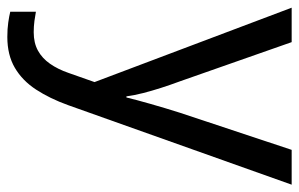

<svg xmlns="http://www.w3.org/2000/svg" viewBox="-166 -410 816 524"><g transform="rotate(90 242.0 -148.0)"><path d="M1 -536H95L202 -231Q212 -204 220 -179Q228 -154 234 -130.5Q240 -107 243 -85H246Q252 -110 263.5 -150.5Q275 -191 288 -232L389 -536H484L267 74Q249 124 224.5 161.5Q200 199 165 219.5Q130 240 81 240Q59 240 41.5 237.5Q24 235 12 232V162Q22 164 37 166Q52 168 68 168Q97 168 118 156.5Q139 145 154 123.5Q169 102 179 73L204 2Z"/></g></svg>

Font: Noto Sans Display
Style: Regular
Weight: 400
Designer: Monotype Design Team
Foundry: Monotype Imaging Inc.
Version: Version 2.003